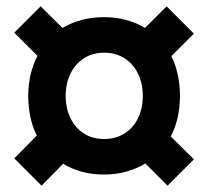

<svg xmlns="http://www.w3.org/2000/svg" viewBox="-20 -635 656 605"><path d="M111 -50 25 -136 96 -208Q82.5 -234.5 75.8 -265.8Q69 -297 69 -333Q69 -369 76.5 -400.2Q84 -431.5 98 -459L25 -532L108 -615L177 -547Q204 -563 237 -572Q270 -581 308 -581Q344 -581 376.8 -572.2Q409.5 -563.5 437 -547L505 -615L591 -529L520 -458Q533 -432 540 -400.2Q547 -368.5 547 -333Q547 -260 518 -205L591 -133L508 -50L438 -120Q411 -103.5 378 -94.2Q345 -85 308 -85Q234.5 -85 179 -119ZM308 -197Q345 -197 372.5 -214.5Q400 -232 415 -262.8Q430 -293.5 430 -333Q430 -372 415 -402.8Q400 -433.5 372.5 -451.2Q345 -469 308 -469Q271.5 -469 244.2 -451.2Q217 -433.5 202 -402.8Q187 -372 187 -333Q187 -293.5 202 -262.8Q217 -232 244.2 -214.5Q271.5 -197 308 -197Z"/></svg>

Font: Overpass Mono
Style: Bold
Weight: 700
Monospace: yes
Designer: Delve Withrington, Dave Bailey
Foundry: Delve Fonts LLC
Version: Version 4.000